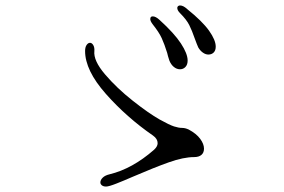

<svg xmlns="http://www.w3.org/2000/svg" viewBox="-20 -740 1040 704"><path d="M771 -569Q771 -555 763.5 -547.5Q756 -540 744 -540Q734 -540 724 -547Q714 -554 707 -566Q702 -577 694 -599Q684 -628 674 -648Q664 -668 640 -692Q630 -702 630 -711Q630 -715 633 -717.5Q636 -720 640 -720Q652 -720 666 -707Q722 -662 746.5 -627.5Q771 -593 771 -569ZM668 -518Q668 -503 660 -494.5Q652 -486 640 -486Q628 -486 617.5 -494.5Q607 -503 601 -518Q595 -536 593 -546Q583 -578 573 -600Q563 -622 539 -652Q531 -663 531 -670Q531 -680 540 -680Q551 -680 565 -667Q619 -618 643.5 -580.5Q668 -543 668 -518ZM310 -583Q303 -583 297.5 -575Q292 -567 292 -553Q292 -482 368 -396Q444 -310 541 -243Q558 -231 558 -215Q558 -203 545 -191Q465 -121 382 -101Q365 -97 356.5 -88.5Q348 -80 348 -71Q348 -65 353.5 -60.5Q359 -56 369 -56Q379 -56 407 -67Q435 -78 467 -92Q546 -126 599.5 -145Q653 -164 692 -164Q709 -164 718.5 -172Q728 -180 728 -195Q728 -212 714 -231Q700 -250 672 -265Q659 -271 648 -271Q635 -271 618 -276.5Q601 -282 565 -302Q526 -324 467 -370.5Q408 -417 365 -467.5Q322 -518 326 -553Q327 -566 322 -574.5Q317 -583 310 -583Z"/></svg>

Font: Hina Mincho
Style: Regular
Weight: 400
Designer: satsuyako
Foundry: satsuyako
Version: Version 1.100